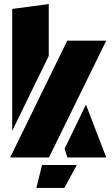

<svg xmlns="http://www.w3.org/2000/svg" viewBox="-20 -775 551 945"><path d="M220 -500 40 -131V-731L220 -755ZM221 0H30L311 -575H503ZM298 -43 403 -260 503 0H312ZM159 150 187 37H358L297 150Z"/></svg>

Font: Protest Guerrilla
Style: Regular
Weight: 400
Designer: Octavio Pardo
Foundry: Ashler Design
Version: Version 2.005; ttfautohint (v1.8.4.7-5d5b)